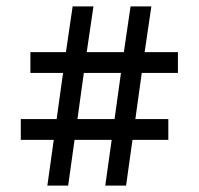

<svg xmlns="http://www.w3.org/2000/svg" viewBox="-20 -605 621 600"><path d="M75 -442H186L207 -585H272L251 -442H367L388 -585H453L432 -442H536V-377H423L403 -233H506V-168H394L374 -25H309L329 -168H213L193 -25H128L148 -168H45V-233H157L177 -377H75ZM242 -377 222 -233H338L358 -377Z"/></svg>

Font: Questrial
Style: Regular
Weight: 400
Designer: Joe Prince
Foundry: Joe Prince
Version: Version 1.002